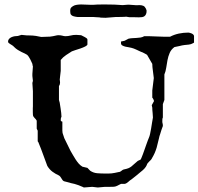

<svg xmlns="http://www.w3.org/2000/svg" viewBox="-20 -854 889 860"><path d="M191.9 -110.8Q182.1 -136.2 172.9 -162.4Q163.6 -188.5 153.8 -211.9Q153.8 -212.9 153.1 -214.4Q152.3 -215.8 151.4 -217.3Q149.9 -219.2 148.9 -221.2V-268.6L144.5 -277.8V-313.5Q143.1 -316.9 140.4 -319.8Q137.7 -322.8 134.8 -325.7Q131.8 -328.6 129.6 -332.3Q127.4 -335.9 127.4 -341.3Q127 -346.7 127 -351.8Q127 -356.9 127 -360.8Q127 -366.2 127 -369.9Q127 -373.5 127.4 -377.4V-445.3L125 -482.4L127.4 -491.7L125 -513.7V-522.9L127.4 -556.6Q126.5 -559.1 126 -561Q125 -565.9 125 -567.9Q124 -569.8 121.8 -575Q119.6 -580.1 116.5 -586.4Q113.3 -592.8 109.4 -598.9Q105.5 -605 101.6 -608.4Q97.7 -611.3 91.1 -614.3Q84.5 -617.2 76.4 -621.1Q68.4 -625 59.8 -630.4Q51.3 -635.7 43.9 -643.1Q39.6 -647.9 34.7 -651.1Q29.8 -654.3 25.6 -656.7Q21.5 -659.2 18.8 -661.6Q16.1 -664.1 16.1 -668Q16.1 -674.8 20.5 -679.7Q24.9 -684.6 31.5 -687.5Q38.1 -690.4 45.9 -691.7Q53.7 -692.9 60.1 -692.9L76.2 -697.8L101.6 -695.3H110.8Q126.5 -695.3 140.9 -693.1Q155.3 -690.9 164.6 -688.5L191.9 -689.5Q197.3 -689.5 203.9 -689.9Q210.4 -690.4 217.3 -691.9Q224.1 -692.9 230 -694.6Q235.8 -696.3 241.7 -696.3Q252 -696.3 259.5 -694.1Q267.1 -691.9 272.9 -691.9Q285.2 -691.9 296.1 -694.8Q307.1 -697.8 321.3 -697.8L343.3 -696.3Q346.2 -694.8 351.1 -692.4Q356 -689.9 360.6 -687.5Q365.2 -685.1 368.4 -682.4Q371.6 -679.7 371.6 -676.8V-655.3Q371.6 -650.9 362.1 -646Q352.5 -641.1 340.6 -637Q328.6 -632.8 317.1 -629.4Q305.7 -626 301.8 -624Q290.5 -617.2 276.1 -607.4Q261.7 -597.7 252 -585.4V-536.6L247.6 -497.6Q247.6 -495.6 248.3 -492.4Q249 -489.3 249 -483.9Q249 -475.1 244.1 -468.8V-406.2L247.6 -393.6Q247.6 -392.6 248.8 -385.3Q250 -377.9 251.5 -368.2Q252.9 -358.4 254.2 -348.1Q255.4 -337.9 255.4 -331.1Q253.9 -328.6 252.9 -325.4Q252 -322.3 252 -315.9Q252 -314 252.9 -312.3Q253.9 -310.5 259.3 -309.1V-280.3Q259.3 -273.9 259.3 -269Q259.3 -264.2 260.3 -258.3L268.1 -234.9L295.9 -178.2Q301.8 -168.5 307.4 -158.4Q313 -148.4 319.1 -139.2Q325.2 -129.9 332.3 -121.6Q339.4 -113.3 349.1 -107.4L371.6 -102.1L383.8 -89.4Q397.9 -79.6 415.3 -78.1Q432.6 -76.7 450.2 -76.7Q459.5 -76.7 466.3 -76.7Q473.1 -76.7 479.7 -77.4Q486.3 -78.1 493.9 -79.6Q501.5 -81.1 512.2 -83.5Q515.6 -83.5 518.3 -85Q521 -86.4 523.4 -88.4Q525.9 -90.3 528.6 -92.3Q531.2 -94.2 535.6 -95.2Q548.3 -97.7 555.7 -100.8Q563 -104 568.6 -108.4Q574.2 -112.8 580.6 -118.9Q586.9 -125 597.2 -133.3L609.9 -139.2Q610.4 -139.2 613 -145.5Q615.7 -151.9 619.4 -161.6Q623 -171.4 627.2 -183.3Q631.3 -195.3 635.3 -206.3Q639.2 -217.3 642.3 -225.6Q645.5 -233.9 647 -237.3Q649.9 -243.2 652.3 -254.6Q654.8 -266.1 657 -279.1Q659.2 -292 661.1 -304.9Q663.1 -317.9 665 -327.6Q665 -336.4 663.6 -348.6Q662.1 -360.8 662.1 -371.6L659.7 -382.8L669.9 -401.4Q669.9 -403.3 667.2 -408.9Q664.6 -414.6 662.1 -416.5V-448.7L668.9 -504.4L663.1 -550.8Q663.1 -552.7 662.6 -556.9Q662.1 -561 662.1 -567.9Q661.1 -569.8 657.2 -576.2Q653.3 -582.5 649.4 -589.8L638.7 -608.4Q637.2 -609.4 633.3 -611.6Q629.4 -613.8 625.2 -616Q621.1 -618.2 617.4 -619.9Q613.8 -621.6 612.3 -621.6Q607.9 -623.5 602.3 -626.2Q596.7 -628.9 590.8 -631.6Q585 -634.3 579.3 -636.5Q573.7 -638.7 569.3 -639.6Q565.4 -641.1 557.6 -642.1Q549.8 -643.1 541.7 -645Q533.7 -647 527.8 -650.4Q522 -653.8 522 -660.6V-668L538.1 -671.4L555.7 -680.7Q564.5 -682.6 573.5 -683.1Q582.5 -683.6 591.8 -684.1Q601.1 -684.6 609.9 -686Q618.7 -687.5 626 -691.9H647Q664.1 -691.9 679.4 -690.7Q694.8 -689.5 713.9 -689.5H741.7Q760.3 -699.2 781 -703.6Q801.8 -708 823.7 -708Q825.7 -708 829.8 -707Q834 -706.1 838.4 -704.1Q842.8 -702.1 845.9 -699Q849.1 -695.8 849.1 -691.9V-663.1L844.7 -660.6Q835.9 -655.3 825.9 -654.3Q815.9 -653.3 806.2 -652.3Q794.9 -650.9 784.2 -647.9Q773.4 -645 761.2 -643.1Q746.6 -632.3 740 -616.9Q733.4 -601.6 730.2 -584.7Q727.1 -567.9 724.6 -551Q722.2 -534.2 716.3 -520.5V-406.2L709.5 -387.7V-327.6Q707.5 -323.7 707.3 -320.1Q707 -316.4 707 -310.1Q707 -304.2 708.3 -300.8Q709.5 -297.4 709.5 -289.6L703.1 -272Q700.7 -262.2 697.3 -253.2Q693.8 -244.1 691.9 -233.9L681.6 -192.4Q677.7 -179.7 672.9 -168.7Q668 -157.7 661.6 -147Q659.2 -141.6 655.8 -137.9Q652.3 -134.3 648.7 -130.9Q645 -127.4 641.8 -123.5Q638.7 -119.6 637.2 -114.3Q630.9 -99.6 610.8 -84.5Q601.1 -76.2 590.3 -67.4Q579.6 -58.6 569.3 -50.8Q565.4 -48.8 561.8 -45.7Q558.1 -42.5 554.4 -39.3Q550.8 -36.1 546.9 -33.7Q543 -31.2 538.1 -30.3H522L499.5 -19.5Q493.7 -17.6 486.1 -17.3Q478.5 -17.1 471.2 -17.1H450.2L418 -14.2L393.1 -17.1L355.5 -14.2Q355 -15.1 350.8 -16.6Q346.7 -18.1 341.3 -20.5Q335 -23.4 327.4 -25.9Q319.8 -28.3 313.5 -30.3L298.3 -33.7Q286.1 -37.6 276.1 -39.8Q266.1 -42 265.1 -43Q261.7 -44.9 259.3 -48.6Q256.8 -52.2 254.6 -55.9Q252.4 -59.6 249.8 -63Q247.1 -66.4 243.2 -68.4Q228 -75.2 214.8 -85Q201.7 -94.7 191.9 -110.8ZM294.4 -805.2Q294.4 -814.9 297.4 -818.6Q300.3 -822.3 307.1 -826.7Q314 -831.1 324 -832.5Q334 -834 343.8 -834Q353.5 -834 363.5 -833.3Q373.5 -832.5 385.3 -832.5H397.9Q404.3 -833.5 417.5 -833.7Q430.7 -834 447.8 -834Q461.4 -834 472.4 -833.7Q483.4 -833.5 492.7 -833.3Q502 -833 510.5 -832.3Q519 -831.5 528.3 -831.1Q529.8 -831.1 534.7 -831.5Q539.6 -832 540.5 -832Q543.5 -832 546.4 -832.5Q548.8 -832.5 551.3 -832.8Q553.7 -833 555.7 -833Q557.1 -833 559.6 -832.8Q562 -832.5 564.5 -832.5Q567.4 -832 570.8 -832L584 -831.1Q586.4 -830.6 588.6 -830.6Q590.8 -830.6 591.8 -830.6Q595.2 -830.6 597.9 -830.8Q600.6 -831.1 604.5 -831.1Q614.3 -831.1 621.3 -828.1Q628.4 -825.2 631.3 -818.4Q632.3 -818.4 634.5 -813Q636.7 -807.6 636.7 -806.2Q636.7 -796.4 634 -790.5Q631.3 -784.7 627 -781.5Q622.6 -778.3 616.2 -777.3Q609.9 -776.4 602.5 -776.4Q597.7 -776.4 592.5 -776.6Q587.4 -776.9 582 -776.9H560.1Q558.6 -776.9 552.2 -778.1Q545.9 -779.3 544.4 -779.3Q544.9 -779.3 543.9 -779.1Q543 -778.8 538.1 -778.6Q533.2 -778.3 523.7 -778.1Q514.2 -777.8 497.6 -777.8L454.6 -774.4Q453.6 -774.4 449.7 -774.4Q445.8 -774.4 440.7 -774.7Q435.5 -774.9 430.7 -775.1Q425.8 -775.4 423.8 -776.4Q420.9 -776.4 416.7 -776.6Q412.6 -776.9 408.7 -777.1Q404.8 -777.3 401.9 -777.6Q398.9 -777.8 398.9 -777.8H361.3H327.6Q327.1 -777.8 324 -778.3Q320.8 -778.8 316.4 -779.5Q312 -780.3 307.9 -781.7Q303.7 -783.2 300.8 -785.6Q295.9 -789.1 295.2 -794.7Q294.4 -800.3 294.4 -805.2Z"/></svg>

Font: IM FELL English SC
Style: Regular
Weight: 400
Designer: Igino Marini
Foundry: Igino Marini
Version: 3.00